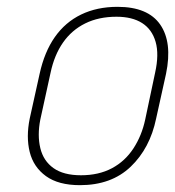

<svg xmlns="http://www.w3.org/2000/svg" viewBox="-20 -532 513 562"><path d="M437 -185 466 -316Q485 -408 449 -460Q413 -512 324 -512Q264 -512 217.5 -489.5Q171 -467 140.5 -423.5Q110 -380 96 -316L67 -185Q56 -131 67 -87Q78 -43 114.5 -16.5Q151 10 214 10Q306 10 362.5 -44Q419 -98 437 -185ZM434 -319 405 -182Q395 -135 370.5 -97.5Q346 -60 307.5 -39.5Q269 -19 217 -19Q166 -19 136.5 -40Q107 -61 98 -98.5Q89 -136 98 -182L128 -319Q139 -371 164.5 -407.5Q190 -444 229.5 -463.5Q269 -483 321 -483Q367 -483 396 -464.5Q425 -446 435.5 -409.5Q446 -373 434 -319Z"/></svg>

Font: Advent Pro ExtraLight
Style: Italic
Weight: 250
Italic angle: -12°
Version: Version 3.000